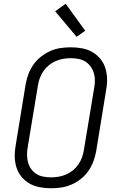

<svg xmlns="http://www.w3.org/2000/svg" viewBox="-20 -995 640 1023"><path d="M252 8Q221 8 191.5 2.5Q162 -3 137.5 -17Q113 -31 94.5 -53.5Q76 -76 67.5 -103.5Q59 -131 58.5 -161.5Q58 -192 64 -223L117 -548Q122 -575 132 -601.5Q142 -628 159 -652Q176 -676 199.5 -694Q223 -712 249 -723.5Q275 -735 302.5 -739Q330 -743 357 -743Q388 -743 417.5 -737.5Q447 -732 471.5 -718Q496 -704 514.5 -681.5Q533 -659 541.5 -631.5Q550 -604 550.5 -573.5Q551 -543 545 -512L492 -187Q487 -160 477 -133.5Q467 -107 450 -83Q433 -59 410 -41Q387 -23 360.5 -11.5Q334 0 306.5 4Q279 8 252 8ZM252 -50Q272 -50 292.5 -53.5Q313 -57 332.5 -65.5Q352 -74 368.5 -87.5Q385 -101 397.5 -119Q410 -137 417 -156.5Q424 -176 427 -196L481 -522Q485 -543 485.5 -564Q486 -585 480.5 -604Q475 -623 463.5 -639.5Q452 -656 435.5 -666.5Q419 -677 398.5 -681Q378 -685 357 -685Q337 -685 316.5 -681.5Q296 -678 276.5 -669.5Q257 -661 240.5 -647.5Q224 -634 211.5 -616Q199 -598 192 -578.5Q185 -559 182 -539L128 -213Q124 -192 124 -171Q124 -150 129 -131Q134 -112 145.5 -95.5Q157 -79 173.5 -68.5Q190 -58 210.5 -54Q231 -50 252 -50ZM388 -799 274 -935 330 -975 434 -831Z"/></svg>

Font: Iosevka Aile Light Oblique
Style: Regular
Weight: 300
Italic angle: -9°
Designer: Belleve Invis
Foundry: Belleve Invis
Version: Version 31.1.0; ttfautohint (v1.8.4)